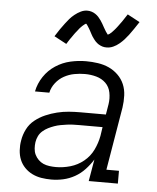

<svg xmlns="http://www.w3.org/2000/svg" viewBox="-54 -812 709 867"><g transform="rotate(5 300.0 -379.0)"><path d="M211 8Q188 8 166 4.5Q144 1 124.5 -8.5Q105 -18 90 -33.5Q75 -49 67 -68.5Q59 -88 57.5 -111Q56 -134 60 -156Q64 -182 76.5 -207Q89 -232 111 -249.5Q133 -267 158.5 -278Q184 -289 210.5 -295.5Q237 -302 263 -304Q289 -306 315 -306H431L439 -354Q443 -380 438 -406Q433 -432 415.5 -449Q398 -466 373 -473Q348 -480 321 -480Q297 -480 273 -475.5Q249 -471 227 -459Q205 -447 189 -426.5Q173 -406 168 -382H103Q110 -418 131 -449.5Q152 -481 183.5 -501.5Q215 -522 250.5 -530Q286 -538 321 -538Q348 -538 375 -534Q402 -530 425 -519.5Q448 -509 466.5 -491Q485 -473 495 -449.5Q505 -426 506 -398.5Q507 -371 503 -344L455 -58H512V0H380L397 -99Q382 -75 362 -53.5Q342 -32 317 -18Q292 -4 265 2Q238 8 211 8ZM227 -50Q259 -50 292 -59.5Q325 -69 352 -91Q379 -113 394 -144Q409 -175 415 -208L421 -248H315Q301 -248 287 -247.5Q273 -247 259 -245Q245 -243 231 -240.5Q217 -238 203 -233Q189 -228 176 -221.5Q163 -215 151.5 -205Q140 -195 133.5 -181.5Q127 -168 125 -154Q123 -140 124 -125Q125 -110 131 -97.5Q137 -85 147 -75Q157 -65 169.5 -59.5Q182 -54 197 -52Q212 -50 227 -50ZM408 -608Q403 -608 398 -608.5Q393 -609 388.5 -610.5Q384 -612 379.5 -614Q375 -616 371 -618.5Q367 -621 363.5 -624Q360 -627 357 -630Q354 -633 351 -637Q348 -641 345 -645Q342 -649 339.5 -653Q337 -657 335 -661Q333 -665 331 -668.5Q329 -672 326.5 -677Q324 -682 321 -686.5Q318 -691 316 -694.5Q314 -698 311 -702Q308 -706 306 -707Q304 -706 299.5 -703Q295 -700 290.5 -695.5Q286 -691 283 -688Q280 -685 277.5 -682Q275 -679 272.5 -675.5Q270 -672 267 -668.5Q264 -665 260.5 -660.5Q257 -656 254 -651.5Q251 -647 247.5 -642Q244 -637 240 -631.5Q236 -626 232.5 -620Q229 -614 225 -608L169 -638Q180 -656 190.5 -671Q201 -686 210.5 -698.5Q220 -711 228.5 -721Q237 -731 250 -741.5Q263 -752 277.5 -759Q292 -766 307 -766Q317 -766 326.5 -763Q336 -760 344 -754.5Q352 -749 358 -742.5Q364 -736 369.5 -728Q375 -720 379 -713Q383 -706 388.5 -696Q394 -686 398.5 -679Q403 -672 408 -666Q411 -667 415.5 -670Q420 -673 424.5 -677.5Q429 -682 431.5 -685Q434 -688 437 -691Q440 -694 442.5 -697.5Q445 -701 448 -704.5Q451 -708 454 -712.5Q457 -717 460.5 -721.5Q464 -726 467.5 -731Q471 -736 474.5 -741.5Q478 -747 482 -753Q486 -759 490 -765L546 -735Q534 -717 524 -702Q514 -687 504.5 -674.5Q495 -662 486 -652Q477 -642 464.5 -631.5Q452 -621 437.5 -614.5Q423 -608 408 -608Z"/></g></svg>

Font: Iosevka Slab LtExObl
Style: Regular
Weight: 300
Width: 7
Italic angle: -9°
Monospace: yes
Designer: Belleve Invis
Foundry: Belleve Invis
Version: Version 11.1.0; ttfautohint (v1.8.3)